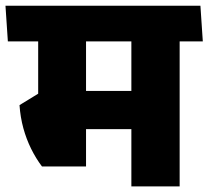

<svg xmlns="http://www.w3.org/2000/svg" viewBox="-44 -664 743 684"><path d="M596 -559.5H424V0H596ZM400 -516.5H678.5L670 -643.5H391.5ZM630 -516.5 621 -643.5H-24.5L-16 -516.5ZM490 -340H144V-204H490ZM262.5 -562H92V-265.5H262.5ZM105.5 -71H262.5V-330.5H92.5L25.5 -289.5Q28.5 -246.5 39.2 -207.2Q50 -168 67 -133.8Q84 -99.5 105.5 -71Z"/></svg>

Font: Anek Devanagari ExtraBold
Style: Regular
Weight: 800
Designer: Kailash Malviya (Devanagari) & Yesha Goshar (Latin)
Foundry: Ek Type
Version: Version 1.003